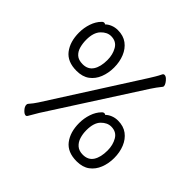

<svg xmlns="http://www.w3.org/2000/svg" viewBox="-184 -931 1169 1169"><g transform="rotate(45 400.0 -346.5)"><path d="M550 -651Q560 -667 571.5 -686Q583 -705 592 -724Q596 -733 605 -733Q615 -733 625.5 -723.5Q636 -714 643.5 -702Q651 -690 651 -681Q651 -679 649 -675Q636 -659 624 -642.5Q612 -626 603 -612L229 -30Q210 1 192 33Q188 40 181 40Q169 40 153.5 23Q138 6 138 -9Q138 -17 142 -21Q152 -32 162.5 -46Q173 -60 180 -71ZM105 -690Q112 -698 121 -698Q127 -698 131 -694Q145 -708 166 -716.5Q187 -725 211 -725Q259 -725 291 -701Q323 -677 339.5 -636.5Q356 -596 356 -547Q356 -500 340 -459.5Q324 -419 291.5 -395Q259 -371 208 -371Q129 -371 91.5 -420Q54 -469 54 -547Q54 -588 67 -626.5Q80 -665 105 -690ZM206 -426Q251 -426 273 -459.5Q295 -493 295 -551Q295 -598 274 -634Q253 -670 208 -670Q174 -670 145 -639.5Q116 -609 116 -547Q116 -517 123.5 -489Q131 -461 150.5 -443.5Q170 -426 206 -426ZM495 -301Q502 -309 511 -309Q517 -309 521 -305Q535 -319 556 -327.5Q577 -336 601 -336Q649 -336 681 -312Q713 -288 729.5 -247.5Q746 -207 746 -158Q746 -111 730 -70.5Q714 -30 681.5 -6Q649 18 598 18Q519 18 481.5 -31Q444 -80 444 -158Q444 -199 457 -237.5Q470 -276 495 -301ZM596 -37Q642 -37 663.5 -70.5Q685 -104 685 -162Q685 -209 664 -245Q643 -281 598 -281Q564 -281 535 -251.5Q506 -222 506 -158Q506 -127 514.5 -99.5Q523 -72 543 -54.5Q563 -37 596 -37Z"/></g></svg>

Font: Moon Stars Kai T
Style: Regular
Weight: 400
Designer: GuiWonder
Version: Version 1.101